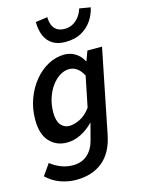

<svg xmlns="http://www.w3.org/2000/svg" viewBox="-139 -815 815 1104"><g transform="rotate(-15 268.5 -263.0)"><path d="M174 211Q129 211 83 195Q37 179 -1 143L46 76Q73 98 107 111.5Q141 125 178 125Q231 125 265.5 94Q300 63 313 8L338 -87Q303 -51 262.5 -30.5Q222 -10 178 -10Q116 -10 75.5 -53.5Q35 -97 35 -183Q35 -250 56.5 -308Q78 -366 114.5 -410Q151 -454 197 -478.5Q243 -503 293 -503Q329 -503 358.5 -484.5Q388 -466 404 -434H407L428 -491H515L415 7Q395 109 333 160Q271 211 174 211ZM217 -99Q246 -99 281 -116.5Q316 -134 344 -173L381 -355Q364 -387 343 -401Q322 -415 299 -415Q269 -415 241.5 -397.5Q214 -380 192.5 -350Q171 -320 158.5 -280.5Q146 -241 146 -197Q146 -148 165.5 -123.5Q185 -99 217 -99ZM320 -571Q274 -571 244 -590Q214 -609 199 -644Q184 -679 184 -726L255 -736Q255 -710 263 -689.5Q271 -669 288.5 -657Q306 -645 335 -645Q364 -645 386 -658Q408 -671 423 -692Q438 -713 445 -737L511 -726Q502 -685 478.5 -650Q455 -615 416 -593Q377 -571 320 -571Z"/></g></svg>

Font: Source Sans 3 SemiBold
Style: Italic
Weight: 600
Italic angle: -11°
Designer: Paul D. Hunt
Foundry: Adobe
Version: Version 3.046;hotconv 1.0.118;makeotfexe 2.5.65603